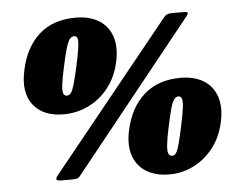

<svg xmlns="http://www.w3.org/2000/svg" viewBox="-54 -834 1163 917"><g transform="rotate(-5 527.5 -375.5)"><path d="M75 -540Q98 -647.5 164.8 -707.5Q231.5 -767.5 340.5 -767.5Q406 -767.5 450.5 -740.5Q495 -713.5 512.8 -662.5Q530.5 -611.5 515 -540Q499.5 -468.5 459.2 -417.5Q419 -366.5 363 -339.5Q307 -312.5 244 -312.5Q146 -312.5 98.8 -372.8Q51.5 -433 75 -540ZM798.5 -749H855.5Q874 -749 876 -744.5Q878 -740 869 -728.5L295 -12Q288 -3 279.2 -1Q270.5 1 256 1H205.5Q183 1 181.8 -6Q180.5 -13 189.5 -24L763 -734Q774.5 -749 798.5 -749ZM265 -540Q252.5 -484 249 -453.8Q245.5 -423.5 250.2 -411.8Q255 -400 267 -400Q279 -400 287.2 -411.8Q295.5 -423.5 304 -453.8Q312.5 -484 325 -540Q337 -596 341 -626.2Q345 -656.5 341.2 -668.2Q337.5 -680 325.5 -680Q313.5 -680 304.2 -668.2Q295 -656.5 286 -626.2Q277 -596 265 -540ZM548 -210Q571.5 -317.5 639.2 -377.5Q707 -437.5 814 -437.5Q879.5 -437.5 924 -410.5Q968.5 -383.5 986 -332.5Q1003.5 -281.5 988 -210Q972.5 -138.5 932.5 -87.5Q892.5 -36.5 837.5 -9.5Q782.5 17.5 722.5 17.5Q657 17.5 612.5 -9.5Q568 -36.5 550.2 -87.5Q532.5 -138.5 548 -210ZM738 -210Q726 -154 723 -123.8Q720 -93.5 725.2 -81.8Q730.5 -70 742.5 -70Q754.5 -70 762.2 -81.8Q770 -93.5 778 -123.8Q786 -154 798 -210Q810 -266 813.5 -296.2Q817 -326.5 812.8 -338.2Q808.5 -350 796.5 -350Q784.5 -350 775.8 -338.2Q767 -326.5 758.5 -296.2Q750 -266 738 -210Z"/></g></svg>

Font: Besley* Narrow Fatface
Style: Italic
Weight: 900
Width: 4
Italic angle: -13°
Designer: Owen Earl
Foundry: indestructible type*
Version: Version 3.000; ttfautohint (v1.8.3)